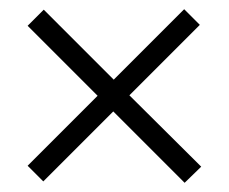

<svg xmlns="http://www.w3.org/2000/svg" viewBox="-20 -491 497 417"><path d="M381 -94 226 -249 74 -97 40 -131 192 -283 40 -435 75 -470 227 -318 380 -471 414 -437 261 -284 417 -129Z"/></svg>

Font: Mach ExtraLight
Style: Regular
Weight: 250
Version: Version 1.002